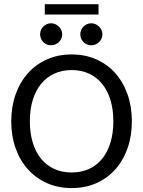

<svg xmlns="http://www.w3.org/2000/svg" viewBox="-20 -916 702 942"><path d="M35.2 0ZM627 -320.8Q627 -248.5 605.7 -188.5Q584.5 -128.4 545.7 -85Q506.8 -41.5 452.4 -17.3Q397.9 6.8 331.5 6.8Q265.6 6.8 210.9 -17.3Q156.2 -41.5 117.2 -85Q78.1 -128.4 56.6 -188.5Q35.2 -248.5 35.2 -320.8Q35.2 -392.6 56.6 -452.9Q78.1 -513.2 117.2 -556.9Q156.2 -600.6 210.9 -624.8Q265.6 -648.9 331.5 -648.9Q397.9 -648.9 452.4 -624.8Q506.8 -600.6 545.7 -556.9Q584.5 -513.2 605.7 -452.9Q627 -392.6 627 -320.8ZM536.1 -320.8Q536.1 -379.4 521.7 -426Q507.3 -472.7 480.7 -505.1Q454.1 -537.6 416.3 -554.9Q378.4 -572.3 331.5 -572.3Q284.7 -572.3 246.8 -554.9Q209 -537.6 182.1 -505.1Q155.3 -472.7 140.9 -426Q126.5 -379.4 126.5 -320.8Q126.5 -262.2 140.9 -215.6Q155.3 -168.9 182.1 -136.5Q209 -104 246.8 -86.9Q284.7 -69.8 331.5 -69.8Q378.4 -69.8 416.3 -86.9Q454.1 -104 480.7 -136.5Q507.3 -168.9 521.7 -215.6Q536.1 -262.2 536.1 -320.8ZM199.7 -895.5H463.4V-844.7H199.7ZM285.2 -747.6Q285.2 -736.3 280.8 -726.6Q276.4 -716.8 268.8 -709.5Q261.2 -702.1 251.2 -698Q241.2 -693.8 230.5 -693.8Q219.2 -693.8 209.5 -698Q199.7 -702.1 192.4 -709.5Q185.1 -716.8 180.9 -726.6Q176.8 -736.3 176.8 -747.6Q176.8 -758.8 180.9 -768.6Q185.1 -778.3 192.4 -785.6Q199.7 -793 209.5 -797.4Q219.2 -801.8 230.5 -801.8Q241.2 -801.8 251.2 -797.4Q261.2 -793 268.8 -785.6Q276.4 -778.3 280.8 -768.6Q285.2 -758.8 285.2 -747.6ZM482.4 -747.6Q482.4 -736.3 478 -726.6Q473.6 -716.8 466.1 -709.5Q458.5 -702.1 448.5 -698Q438.5 -693.8 427.7 -693.8Q416.5 -693.8 406.7 -698Q397 -702.1 389.6 -709.5Q382.3 -716.8 378.2 -726.6Q374 -736.3 374 -747.6Q374 -758.8 378.2 -768.6Q382.3 -778.3 389.6 -785.6Q397 -793 406.7 -797.4Q416.5 -801.8 427.7 -801.8Q438.5 -801.8 448.5 -797.4Q458.5 -793 466.1 -785.6Q473.6 -778.3 478 -768.6Q482.4 -758.8 482.4 -747.6Z"/></svg>

Font: Carlito
Style: Regular
Weight: 400
Designer: Lukasz Dziedzic
Foundry: tyPoland Lukasz Dziedzic
Version: Version 1.104